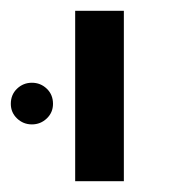

<svg xmlns="http://www.w3.org/2000/svg" viewBox="-54 -619 334 355"><path d="M85 -284V-599H175V-284ZM-34 -427Q-34 -444 -22.5 -455Q-11 -466 5 -466Q21 -466 32.5 -455Q44 -444 44 -427Q44 -411 32.5 -400Q21 -389 5 -389Q-11 -389 -22.5 -400Q-34 -411 -34 -427Z"/></svg>

Font: Libra Sans
Style: Regular
Weight: 400
Foundry: Context Ltd
Version: Version 1.002